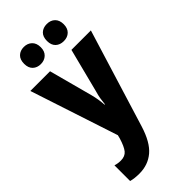

<svg xmlns="http://www.w3.org/2000/svg" viewBox="-307 -817 1117 1117"><g transform="rotate(-45 251.0 -258.5)"><path d="M2 -549H164L236 -280Q248 -233 251 -187H254Q256 -209 259.5 -230.5Q263 -252 271 -279L340 -549H500L314 55Q283 155 232.5 197.5Q182 240 111 240Q91 240 74 238Q57 236 42 232V103Q64 110 88 110Q123 110 141 88Q159 66 175 13L180 -7ZM88 -686Q88 -721 107 -739Q126 -757 156 -757Q186 -757 205.5 -738.5Q225 -720 225 -686Q225 -653 205.5 -634.5Q186 -616 156 -616Q126 -616 107 -634Q88 -652 88 -686ZM276 -686Q276 -721 295 -739Q314 -757 345 -757Q376 -757 395 -738.5Q414 -720 414 -686Q414 -653 395 -634.5Q376 -616 345 -616Q314 -616 295 -634Q276 -652 276 -686Z"/></g></svg>

Font: Noto Sans Tamil Condensed ExtraBold
Style: Regular
Weight: 800
Width: 3
Designer: Jelle Bosma - Monotype Design Team
Foundry: Monotype Imaging Inc.
Version: Version 2.004; ttfautohint (v1.8.4.7-5d5b)